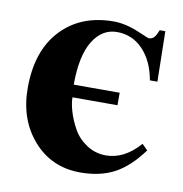

<svg xmlns="http://www.w3.org/2000/svg" viewBox="-62 -532 577 605"><g transform="rotate(10 226.5 -229.5)"><path d="M165 -255H312V-215H168Q168 -196 175.5 -170.5Q183 -145 198 -117.5Q213 -90 241 -71.5Q269 -53 303 -53Q362 -53 411 -109L429 -91Q387 -34 341.5 -10Q296 14 233 14Q141 14 82.5 -52.5Q24 -119 24 -220Q24 -339 87 -406Q150 -473 255 -473Q294 -473 340 -453Q370 -440 372 -440Q382 -440 388.5 -446.5Q395 -453 402 -471H420L423 -310H399Q388 -371 354 -406.5Q320 -442 271 -442Q223 -442 194 -394.5Q165 -347 165 -255Z"/></g></svg>

Font: STIX
Style: Bold
Weight: 700
Designer: MicroPress Inc., with final additions and corrections provided by Coen Hoffman, Elsevier (retired)
Version: Version 1.1.1